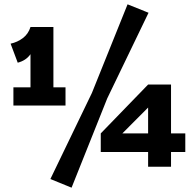

<svg xmlns="http://www.w3.org/2000/svg" viewBox="-20 -758 877 888"><path d="M62 -468 29 -556Q61 -563 86 -582Q111 -601 121 -633L152 -568Q140 -534 120 -506Q100 -478 62 -468ZM42 -270V-354H283V-270ZM121 -309V-633H227V-309ZM405 -328 570 -738 667 -699 476 -303 311 110 213 70ZM515 -110 446 -141 665 -367H771ZM446 -55V-141H837V-55ZM665 -367H771V13H665Z"/></svg>

Font: BioRhyme ExtraBold
Style: Regular
Weight: 800
Designer: Aoife Mooney
Foundry: Aoife Mooney Type
Version: Version 1.600;gftools[0.9.33]